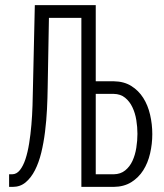

<svg xmlns="http://www.w3.org/2000/svg" viewBox="-20 -731 640 751"><path d="M354.5 -710.9V-413.1H424.8Q464.8 -412.6 493.4 -394.8Q522 -377 540.3 -348.1Q558.6 -319.3 567.1 -282.2Q575.7 -245.1 575.7 -206.5Q575.7 -168 567.1 -130.9Q558.6 -93.8 540.3 -64.9Q522 -36.1 493.4 -18.3Q464.8 -0.5 424.8 0H298.3V-661.1H171.4L166.5 -389.2Q166 -348.1 163.8 -303.7Q161.6 -259.3 156.2 -216.1Q150.9 -172.9 141.4 -133.8Q131.8 -94.7 116.7 -65.2Q101.6 -35.6 80.3 -17.8Q59.1 0 29.8 0H15.6V-49.3H27.3Q44.9 -49.3 57.9 -65.7Q70.8 -82 79.6 -108.6Q88.4 -135.3 94 -170.2Q99.6 -205.1 102.8 -242.7Q106 -280.3 107.2 -318.1Q108.4 -356 108.9 -389.2L116.2 -710.9ZM354.5 -363.8V-49.3H424.8Q451.7 -49.8 469.7 -64.5Q487.8 -79.1 498.3 -102.1Q508.8 -125 513.2 -153.1Q517.6 -181.2 517.6 -207.5Q517.6 -233.9 513.2 -261.2Q508.8 -288.6 498 -311.3Q487.3 -334 469.5 -348.6Q451.7 -363.3 424.8 -363.8Z"/></svg>

Font: Roboto Mono Light
Style: Regular
Weight: 300
Designer: Google
Version: Version 2.000985; 2015; ttfautohint (v1.3)